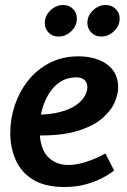

<svg xmlns="http://www.w3.org/2000/svg" viewBox="-20 -735 506 767"><path d="M294 -510Q337 -510 373 -496.5Q409 -483 430.5 -455.5Q452 -428 452 -384Q452 -359 438 -326Q424 -293 388 -262Q352 -231 288 -211.5Q224 -192 125 -194V-277Q179 -277 218 -287Q257 -297 281.5 -313.5Q306 -330 317.5 -349.5Q329 -369 329 -387Q329 -404 318 -415Q307 -426 285 -426Q249 -426 221.5 -408.5Q194 -391 175.5 -361Q157 -331 147.5 -295Q138 -259 138 -221Q138 -145 169.5 -110.5Q201 -76 253 -76Q285 -76 323 -88Q361 -100 401 -122L436 -54Q436 -54 422.5 -44Q409 -34 383 -21Q357 -8 320.5 2Q284 12 238 12Q160 12 112.5 -17Q65 -46 43 -95.5Q21 -145 21 -204Q21 -261 39.5 -315.5Q58 -370 93 -414Q128 -458 179 -484Q230 -510 294 -510ZM287 -660.8Q287 -632 265 -610.5Q243 -589 213.7 -589Q190 -589 174.5 -604.5Q159 -620 159 -642.6Q159 -672 181.5 -693.5Q204 -715 231.7 -715Q256 -715 271.5 -699.5Q287 -684 287 -660.8ZM458 -660.8Q458 -632 435.5 -610.5Q413 -589 384.2 -589Q361 -589 345 -605Q329 -621.1 329 -643.2Q329 -672 351.5 -693.5Q374 -715 401.7 -715Q426 -715 442 -699.5Q458 -684 458 -660.8Z"/></svg>

Font: Rosario
Style: Italic
Weight: 400
Italic angle: -8.05°
Designer: Hector Gatti
Foundry: Omnibus Type
Version: Version 1.201